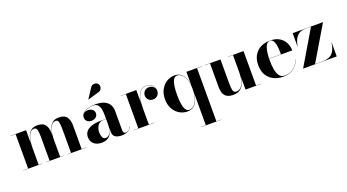

<svg xmlns="http://www.w3.org/2000/svg" viewBox="-64 -1428 4327 2393"><g transform="rotate(-20 2100.0 -231.5)"><path d="M21 -2.5H86.5V-457.5H21V-460H226V-284Q230 -328.5 244 -371.2Q258 -414 289.2 -442Q320.5 -470 377 -470Q452.5 -470 482 -427.2Q511.5 -384.5 511.5 -319V-284.5Q515.5 -329 529.2 -371.8Q543 -414.5 574.2 -442.2Q605.5 -470 662 -470Q737.5 -470 767 -427.2Q796.5 -384.5 796.5 -319V-2.5H861.5V0H608.5V-2.5H656V-317.5Q656 -380.5 647.5 -412Q639 -443.5 611.5 -443.5Q581.5 -443.5 562.2 -423Q543 -402.5 531.8 -369.8Q520.5 -337 516 -298.2Q511.5 -259.5 511.5 -223V-2.5H559V0H324V-2.5H371.5V-317.5Q371.5 -380.5 363 -412Q354.5 -443.5 326.5 -443.5Q297 -443.5 277.5 -423Q258 -402.5 246.8 -369.8Q235.5 -337 230.8 -298.2Q226 -259.5 226 -223V-2.5H274V0H21Z M1229 -594 1087.5 -553 1086.5 -555 1169 -680.5Q1183 -704.5 1204.2 -710.5Q1225.5 -716.5 1244.8 -709.8Q1264 -703 1273.5 -689Q1284 -673 1282 -652.2Q1280 -631.5 1266.5 -615Q1253 -598.5 1229 -594ZM1141.5 -252H1211V-304.5Q1211 -340.5 1204.5 -377Q1198 -413.5 1178 -438Q1158 -462.5 1118 -462.5Q1092.5 -462.5 1063 -456Q1033.5 -449.5 1008 -435.8Q982.5 -422 969 -400.5Q992 -431 1034.5 -431Q1067 -431 1091.8 -413.5Q1116.5 -396 1116.5 -363Q1116.5 -327.5 1091.5 -309.2Q1066.5 -291 1034.5 -291Q1000.5 -291 977.8 -309.8Q955 -328.5 955 -361Q955 -398.5 983 -422Q1011 -445.5 1054.2 -456.8Q1097.5 -468 1143 -468Q1219.5 -468 1265 -446.5Q1310.5 -425 1330.8 -388.2Q1351 -351.5 1351 -304.5V-46.5Q1351 -30 1359.2 -18.2Q1367.5 -6.5 1387.5 -6.5Q1402 -6.5 1423.2 -20.2Q1444.5 -34 1458.5 -63.5L1461 -62.5Q1445.5 -27.5 1409.5 -8.8Q1373.5 10 1325.5 10Q1277 10 1244 -9.2Q1211 -28.5 1211 -77.5V-137.5Q1203 -67.5 1166 -28.8Q1129 10 1062.5 10Q997.5 10 958.8 -23.2Q920 -56.5 920 -113.5Q920 -180.5 977.5 -216.2Q1035 -252 1141.5 -252ZM1129 -29Q1162.5 -29 1186.8 -65.8Q1211 -102.5 1211 -180.5V-249.5H1176Q1138 -249.5 1115.2 -229Q1092.5 -208.5 1082.5 -179.5Q1072.5 -150.5 1072.5 -125.5Q1072.5 -90 1084.8 -59.5Q1097 -29 1129 -29Z M1483 -2.5H1548.5V-457.5H1483V-460H1688V-283.5Q1692.5 -337 1706.8 -379.2Q1721 -421.5 1749.2 -445.8Q1777.5 -470 1823 -470Q1874 -470 1902.5 -437.2Q1931 -404.5 1931 -364Q1931 -329 1908 -303.5Q1885 -278 1848 -278Q1810 -278 1786.8 -301Q1763.5 -324 1763.5 -356Q1763.5 -393 1787.5 -416.5Q1811.5 -440 1846.5 -440Q1874.5 -440 1895.5 -425.5Q1916.5 -411 1925 -389.5Q1917 -421 1890.8 -444.2Q1864.5 -467.5 1823 -467.5Q1769.5 -467.5 1740.2 -433.5Q1711 -399.5 1699.5 -343.2Q1688 -287 1688 -220V-2.5H1762V0H1483Z M2558 247.5V250H2287.5V247.5H2352.5V-176.5Q2343.5 -87 2304 -38.8Q2264.5 9.5 2197 9.5Q2142.5 9.5 2094 -19Q2045.5 -47.5 2015.2 -101Q1985 -154.5 1985 -229.5Q1985 -304.5 2015.2 -358.2Q2045.5 -412 2094 -440.8Q2142.5 -469.5 2197 -469.5Q2264 -469.5 2303.8 -420.8Q2343.5 -372 2352.5 -282.5V-460H2558V-457.5H2493V247.5ZM2352.5 -229.5Q2352.5 -306 2334.5 -356.5Q2316.5 -407 2287.8 -432Q2259 -457 2227 -457Q2183 -457 2164 -397.2Q2145 -337.5 2145 -229.5Q2145 -121.5 2164 -62.2Q2183 -3 2227 -3Q2259 -3 2287.8 -27.8Q2316.5 -52.5 2334.5 -102.8Q2352.5 -153 2352.5 -229.5Z M2804.5 -460V-142.5Q2804.5 -79.5 2813.2 -48Q2822 -16.5 2853 -16.5Q2890 -16.5 2913 -38Q2936 -59.5 2948.2 -93.2Q2960.5 -127 2965 -165Q2969.5 -203 2969.5 -237V-457.5H2904.5V-460H3110V-2.5H3175V0H2969.5V-176.5Q2965.5 -131.5 2950.2 -88.8Q2935 -46 2901.2 -18Q2867.5 10 2807 10Q2751 10 2720.2 -9.8Q2689.5 -29.5 2677.2 -63.5Q2665 -97.5 2665 -141V-457.5H2599.5V-460Z M3684.5 -143Q3665 -77.5 3611.5 -33.8Q3558 10 3467.5 10Q3397 10 3341.5 -17.8Q3286 -45.5 3254 -99Q3222 -152.5 3222 -230Q3222 -307.5 3253.2 -361Q3284.5 -414.5 3339 -442.2Q3393.5 -470 3464 -470Q3538.5 -470 3587.2 -440.2Q3636 -410.5 3659.8 -362.5Q3683.5 -314.5 3683.5 -260H3377Q3377 -250 3377 -240Q3377 -175.5 3386 -120.2Q3395 -65 3419.8 -31Q3444.5 3 3491.5 3Q3563 3 3613 -38.5Q3663 -80 3682 -143ZM3464 -467.5Q3432 -467.5 3413.5 -438.2Q3395 -409 3386.8 -362.2Q3378.5 -315.5 3377 -262.5H3535Q3535 -295.5 3532.8 -331.2Q3530.5 -367 3523.5 -398Q3516.5 -429 3502.2 -448.2Q3488 -467.5 3464 -467.5Z M3925.5 -457.5Q3855 -457.5 3815.5 -410.8Q3776 -364 3765 -288H3762V-460H4163V-457.5L3892.5 -2.5H3992.5Q4080.5 -2.5 4122.8 -46.8Q4165 -91 4176.5 -184H4179V0H3734.5V-2.5L4004 -457.5Z"/></g></svg>

Font: Bodoni* 72pt
Style: Bold
Weight: 700
Version: Version 2.3